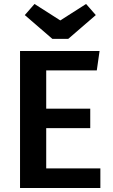

<svg xmlns="http://www.w3.org/2000/svg" viewBox="-20 -948 570 968"><path d="M486 0H81V-691H482L468 -593H213V-400H435V-302H213V-99H486ZM324 -752H244L105 -872L154 -928L284 -845L414 -928L463 -872Z"/></svg>

Font: Trujillo Medium
Style: Regular
Weight: 500
Designer: Fira Sans original fonts by bBox Type GmbH, Carrois Corporate GbR, & Edenspiekermann AG / Changes by Cristiano Sobral
Foundry: Fira Sans original fonts by bBox Type GmbH, Carrois Corporate GbR, & Edenspiekermann AG / Changes by Cristiano Sobral
Version: Version 4.301;October 17, 2021;FontCreator 14.0.0.2814 64-bi